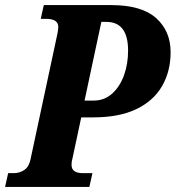

<svg xmlns="http://www.w3.org/2000/svg" viewBox="-58 -734 690 754"><path d="M-38 0 -26 -54H-5Q19 -54 37.5 -66.5Q56 -79 62 -109L168 -604Q169 -611 170 -617Q171 -623 171 -628Q171 -660 123 -660H102L114 -714H379Q498 -714 555 -663Q612 -612 612 -529Q612 -454 578.5 -396Q545 -338 477.5 -305.5Q410 -273 307 -273H261L226 -109Q224 -103 223.5 -97Q223 -91 223 -86Q223 -54 268 -54H305L293 0ZM274 -339H310Q352 -339 382.5 -366.5Q413 -394 429 -438.5Q445 -483 445 -535Q445 -648 360 -648H340Z"/></svg>

Font: Noto Serif Condensed ExtraBold
Style: Italic
Weight: 800
Width: 3
Italic angle: -12°
Designer: Monotype Design Team
Foundry: Monotype Imaging Inc.
Version: Version 2.014; ttfautohint (v1.8.4.7-5d5b)